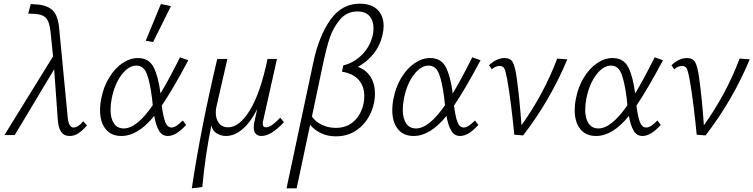

<svg xmlns="http://www.w3.org/2000/svg" viewBox="-20 -733 4089 1042"><path d="M452 -52Q426 -23 404.5 -9Q383 5 357 5Q328 5 312 -17Q296 -39 293 -91L274 -357L60 0H4L268 -427L254 -563Q248 -617 228.5 -636.5Q209 -656 166 -658L133 -659L147 -711L178 -709Q237 -705 266 -676.5Q295 -648 301 -580L347 -101Q350 -68 358 -54.5Q366 -41 379 -41Q404 -41 432 -75Z M972 -79 990 -55Q936 5 891 5Q860 5 843 -23.5Q826 -52 817 -104Q729 5 639 5Q583 5 553 -33Q523 -71 523 -134Q523 -168 530 -200Q542 -262 572.5 -312Q603 -362 644 -390Q685 -418 728 -418Q788 -418 813.5 -368.5Q839 -319 851 -226Q894 -296 957 -422L1002 -406Q915 -243 858 -160Q865 -102 876.5 -71.5Q888 -41 911 -41Q924 -41 938 -50.5Q952 -60 972 -79ZM809 -162 805 -200Q794 -288 776.5 -332.5Q759 -377 720 -377Q677 -377 639 -326Q601 -275 586 -197Q580 -166 580 -138Q580 -91 598 -63.5Q616 -36 652 -36Q722 -36 809 -162ZM771 -512 853 -711 908 -700 811 -505Z M1521 -70Q1451 5 1399 5Q1379 5 1368 -7Q1357 -19 1357 -42Q1357 -54 1360 -69L1376 -141Q1339 -68 1295.5 -31.5Q1252 5 1206 5Q1181 5 1157.5 -8.5Q1134 -22 1127 -52Q1093 114 1078 282L1021 289Q1069 -34 1159 -413H1214L1155 -156Q1151 -140 1151 -122Q1151 -87 1168.5 -64.5Q1186 -42 1218 -42Q1279 -42 1336 -134.5Q1393 -227 1432 -413H1483L1409 -82Q1406 -70 1406 -61Q1406 -42 1424 -42Q1439 -42 1457 -55Q1475 -68 1501 -94Z M1922 -370Q1967 -354 1991 -316Q2015 -278 2015 -225Q2015 -198 2010 -175Q1993 -95 1937.5 -44Q1882 7 1803 7Q1758 7 1722.5 -10Q1687 -27 1663 -56L1590 289H1535L1681 -397Q1711 -538 1773 -625.5Q1835 -713 1932 -713Q1996 -713 2029 -680Q2062 -647 2062 -592Q2062 -570 2056 -544Q2043 -486 2007.5 -441.5Q1972 -397 1922 -370ZM2003 -542Q2007 -559 2007 -580Q2007 -622 1984.5 -646.5Q1962 -671 1920 -671Q1862 -671 1824.5 -626Q1787 -581 1769.5 -527.5Q1752 -474 1737 -405L1673 -101Q1691 -73 1726 -56Q1761 -39 1803 -39Q1862 -39 1901 -75Q1940 -111 1953 -171Q1957 -190 1957 -212Q1957 -264 1927 -299Q1897 -334 1836 -344L1843 -378Q1901 -392 1945 -436.5Q1989 -481 2003 -542Z M2558 -79 2576 -55Q2522 5 2477 5Q2446 5 2429 -23.5Q2412 -52 2403 -104Q2315 5 2225 5Q2169 5 2139 -33Q2109 -71 2109 -134Q2109 -168 2116 -200Q2128 -262 2158.5 -312Q2189 -362 2230 -390Q2271 -418 2314 -418Q2374 -418 2399.5 -368.5Q2425 -319 2437 -226Q2480 -296 2543 -422L2588 -406Q2501 -243 2444 -160Q2451 -102 2462.5 -71.5Q2474 -41 2497 -41Q2510 -41 2524 -50.5Q2538 -60 2558 -79ZM2395 -162 2391 -200Q2380 -288 2362.5 -332.5Q2345 -377 2306 -377Q2263 -377 2225 -326Q2187 -275 2172 -197Q2166 -166 2166 -138Q2166 -91 2184 -63.5Q2202 -36 2238 -36Q2308 -36 2395 -162Z M3059 -411Q2965 -187 2819 2L2771 -2Q2764 -77 2753.5 -161Q2743 -245 2732 -305Q2724 -348 2717 -361.5Q2710 -375 2691 -375Q2670 -375 2649 -357L2634 -379Q2676 -418 2718 -418Q2751 -418 2763.5 -394Q2776 -370 2784 -312Q2800 -198 2810 -53Q2932 -224 3004 -415Z M3548 -79 3566 -55Q3512 5 3467 5Q3436 5 3419 -23.5Q3402 -52 3393 -104Q3305 5 3215 5Q3159 5 3129 -33Q3099 -71 3099 -134Q3099 -168 3106 -200Q3118 -262 3148.5 -312Q3179 -362 3220 -390Q3261 -418 3304 -418Q3364 -418 3389.5 -368.5Q3415 -319 3427 -226Q3470 -296 3533 -422L3578 -406Q3491 -243 3434 -160Q3441 -102 3452.5 -71.5Q3464 -41 3487 -41Q3500 -41 3514 -50.5Q3528 -60 3548 -79ZM3385 -162 3381 -200Q3370 -288 3352.5 -332.5Q3335 -377 3296 -377Q3253 -377 3215 -326Q3177 -275 3162 -197Q3156 -166 3156 -138Q3156 -91 3174 -63.5Q3192 -36 3228 -36Q3298 -36 3385 -162Z M4049 -411Q3955 -187 3809 2L3761 -2Q3754 -77 3743.5 -161Q3733 -245 3722 -305Q3714 -348 3707 -361.5Q3700 -375 3681 -375Q3660 -375 3639 -357L3624 -379Q3666 -418 3708 -418Q3741 -418 3753.5 -394Q3766 -370 3774 -312Q3790 -198 3800 -53Q3922 -224 3994 -415Z"/></svg>

Font: Ysabeau Semilight
Style: Italic
Weight: 300
Italic angle: -12°
Designer: Christian Thalmann (Catharsis Fonts)
Version: Version 0.003